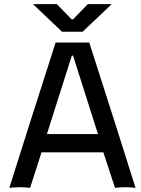

<svg xmlns="http://www.w3.org/2000/svg" viewBox="-20 -905 678 925"><path d="M25 0Q110 -271 248 -700H410Q548 -271 633 0Q584 -6 534 0L478 -171H180L125 0Q75 -6 25 0ZM452 -259 332 -637H326L206 -259ZM279 -752 139 -885H254L325 -812H332L403 -885H518L378 -752Z"/></svg>

Font: Rilu
Style: Bold
Weight: 500
Designer: Alí Sinisterra
Foundry: Alí Sinisterra
Version: ""